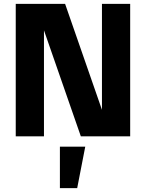

<svg xmlns="http://www.w3.org/2000/svg" viewBox="-20 -710 760 1000"><path d="M401 0 161 -690H319L559 0ZM62 0V-690H209V0ZM511 0V-690H658V0ZM292 270V54H424L382 270Z"/></svg>

Font: Radio Canada Big
Style: Regular
Weight: 400
Designer: Étienne Aubert Bonn
Foundry: Coppers and Brasses
Version: Version 1.001